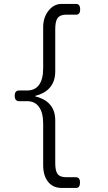

<svg xmlns="http://www.w3.org/2000/svg" viewBox="-20 -840 540 962"><path d="M116.2 -333Q155.3 -333 175.8 -303.7Q196.3 -275.4 196.3 -220.7V-12.7Q196.3 43.9 224.6 75.2Q249 101.6 288.1 101.6H361.3Q380.9 101.6 380.9 74.2Q380.9 47.9 359.4 47.9H311.5Q279.3 47.9 267.6 30.3Q256.8 14.6 256.8 -22.5V-236.3Q256.8 -289.1 227.5 -319.3Q203.1 -345.7 156.2 -357.4V-359.4Q202.1 -371.1 227.5 -398.4Q256.8 -430.7 256.8 -482.4V-694.3Q256.8 -731.4 267.6 -748Q280.3 -766.6 311.5 -766.6H362.3Q381.8 -766.6 381.8 -793.9Q380.9 -820.3 361.3 -820.3H288.1Q251 -820.3 224.6 -788.1Q196.3 -753.9 196.3 -704.1V-498Q196.3 -443.4 175.8 -415Q155.3 -386.7 116.2 -386.7H76.2Q53.7 -386.7 53.7 -360.4Q53.7 -333 76.2 -333Z"/></svg>

Font: GulimChe
Style: Regular
Weight: 400
Monospace: yes
Version: Version 2.21